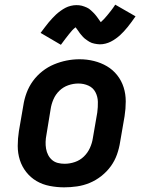

<svg xmlns="http://www.w3.org/2000/svg" viewBox="-20 -795 640 823"><path d="M255 8Q224 8 193 2Q162 -4 136.5 -19Q111 -34 92.5 -57.5Q74 -81 65 -109.5Q56 -138 56 -169.5Q56 -201 61 -233L80 -343Q84 -370 94 -397Q104 -424 121 -447.5Q138 -471 161.5 -489.5Q185 -508 211.5 -519Q238 -530 265.5 -535.5Q293 -541 321 -541Q353 -541 383 -533.5Q413 -526 438.5 -511Q464 -496 482.5 -472.5Q501 -449 510 -420.5Q519 -392 519 -360.5Q519 -329 514 -297L495 -187Q491 -160 481.5 -133Q472 -106 455 -82.5Q438 -59 414.5 -40.5Q391 -22 364.5 -11Q338 0 310 4Q282 8 255 8ZM257 -93Q279 -93 301 -100.5Q323 -108 339.5 -124Q356 -140 365.5 -161Q375 -182 378 -203L397 -313Q400 -336 399.5 -358.5Q399 -381 389 -400Q379 -419 359 -428Q339 -437 316 -437Q294 -437 272.5 -429.5Q251 -422 234.5 -406Q218 -390 209 -369Q200 -348 197 -327L179 -217Q176 -202 175.5 -187Q175 -172 177.5 -157.5Q180 -143 186.5 -130.5Q193 -118 203.5 -109Q214 -100 228 -96.5Q242 -93 257 -93ZM241 -603 154 -654Q164 -667 172.5 -678.5Q181 -690 189 -699.5Q197 -709 205 -717.5Q213 -726 220.5 -733Q228 -740 239 -748Q250 -756 260.5 -761.5Q271 -767 283.5 -770Q296 -773 307 -773Q313 -773 319 -772.5Q325 -772 330.5 -770.5Q336 -769 341.5 -767Q347 -765 352.5 -762.5Q358 -760 361.5 -757.5Q365 -755 370 -750.5Q375 -746 379.5 -741.5Q384 -737 387.5 -733Q391 -729 394 -725Q397 -721 399.5 -717.5Q402 -714 405.5 -709Q409 -704 412 -700Q420 -707 426 -713.5Q432 -720 439.5 -729Q447 -738 456 -749.5Q465 -761 474 -775L561 -725Q552 -712 543.5 -700.5Q535 -689 527 -679Q519 -669 511 -660.5Q503 -652 495.5 -645Q488 -638 477 -630Q466 -622 455 -616.5Q444 -611 432 -608Q420 -605 408 -605Q402 -605 396 -606Q390 -607 384.5 -608Q379 -609 373.5 -611Q368 -613 363 -616Q358 -619 354.5 -621.5Q351 -624 345.5 -628Q340 -632 336 -636.5Q332 -641 328.5 -645Q325 -649 322 -653Q319 -657 316.5 -661Q314 -665 310 -670Q306 -675 304 -678Q296 -672 289.5 -665Q283 -658 276 -649Q269 -640 260 -628.5Q251 -617 241 -603Z"/></svg>

Font: Iosevka Curly Slab Extended
Style: Bold Italic
Weight: 700
Width: 7
Italic angle: -9°
Monospace: yes
Designer: Belleve Invis
Foundry: Belleve Invis
Version: Version 11.0.0; ttfautohint (v1.8.3)